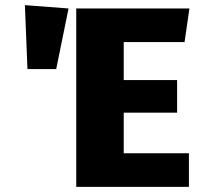

<svg xmlns="http://www.w3.org/2000/svg" viewBox="-20 -728 786 748"><path d="M77 -708 247 -695 199 -459H87ZM718 -695 699 -564H462V-416H670V-289H462V-131H716V0H277V-695Z"/></svg>

Font: FiraGO ExtraBold
Style: Regular
Weight: 800
Designer: bBox Type
Foundry: bBox Type GmbH
Version: Version 1.001;PS 001.001;hotconv 1.0.88;makeotf.lib2.5.64775